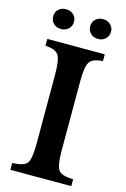

<svg xmlns="http://www.w3.org/2000/svg" viewBox="-141 -1024 712 1087"><g transform="rotate(15 214.5 -480.0)"><path d="M393 -40V0H36V-40Q104 -42 122.5 -67Q141 -92 141 -184V-586Q141 -672 123.5 -699.5Q106 -727 46 -730V-770H383V-730Q323 -727 305.5 -699.5Q288 -672 288 -586V-184Q288 -92 306.5 -67Q325 -42 393 -40ZM45 -903Q45 -928 62 -944Q79 -960 105 -960Q132 -960 149.5 -944Q167 -928 167 -903Q167 -877 149.5 -860.5Q132 -844 105 -844Q79 -844 62 -860.5Q45 -877 45 -903ZM262 -903Q262 -928 279.5 -944Q297 -960 324 -960Q349 -960 366.5 -943.5Q384 -927 384 -903Q384 -877 366.5 -860.5Q349 -844 324 -844Q297 -844 279.5 -860.5Q262 -877 262 -903Z"/></g></svg>

Font: Libre Baskerville
Style: Bold
Weight: 700
Designer: Pablo Impallari, Rodrigo Fuenzalida
Foundry: Pablo Impallari, Rodrigo Fuenzalida
Version: Version 1.000